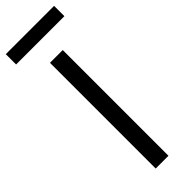

<svg xmlns="http://www.w3.org/2000/svg" viewBox="-335 -922 934 934"><g transform="rotate(-45 132.0 -454.5)"><path d="M176.1 -727.3V0H88.1V-727.3ZM298.3 -909.1V-838.1H-34.1V-909.1Z"/></g></svg>

Font: Inter Zeller
Style: Regular
Weight: 400
Designer: Rasmus Andersson; Joe Bland
Foundry: zeller
Version: Version 3.015;git-dec3a8cb1